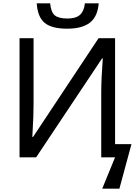

<svg xmlns="http://www.w3.org/2000/svg" viewBox="-20 -943 825 1151"><path d="M97.2 -713.9H181.2V-320.8Q181.2 -248 175.8 -161.6L173.8 -122.1H178.2L570.8 -713.9H669.9V-79.1H768.1L695.8 188H592.8L669.9 0H586.9V-388.2Q586.9 -470.7 596.2 -592.8H591.8L196.8 0H97.2ZM382.8 -771Q290 -771 247.8 -805.9Q205.6 -840.8 200.2 -922.9H280.8Q285.6 -870.1 308.3 -851.1Q331.1 -832 384.8 -832Q436 -832 460.2 -854.7Q484.4 -877.4 488.8 -922.9H571.8Q565.4 -843.3 518.8 -807.1Q472.2 -771 382.8 -771Z"/></svg>

Font: NotoPenekeko
Style: Regular
Weight: 400
Designer: Monotype Design team
Foundry: Monotype Imaging Inc.
Version: Version 1.04